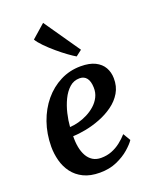

<svg xmlns="http://www.w3.org/2000/svg" viewBox="-160 -949 829 1046"><g transform="rotate(-20 255.0 -425.5)"><path d="M450.5 -100Q437 -79.5 407.2 -53.5Q377.5 -27.5 334 -8.2Q290.5 11 235 11Q179.5 11 140.8 -8Q102 -27 78 -59.2Q54 -91.5 43.5 -131.5Q33 -171.5 33 -212.5Q33.5 -287.5 56.2 -352.2Q79 -417 119.5 -465.8Q160 -514.5 214.5 -542.2Q269 -570 333 -570Q384 -570 416.5 -553.8Q449 -537.5 464.8 -509.8Q480.5 -482 481 -447.5Q482 -400 460.5 -363.8Q439 -327.5 403.2 -301.8Q367.5 -276 325 -259.5Q282.5 -243 240.2 -234.8Q198 -226.5 165 -226Q164 -192 169.5 -162.5Q175 -133 187.5 -110.5Q200 -88 220.2 -75.2Q240.5 -62.5 268.5 -62.5Q302 -62.5 330.2 -73.5Q358.5 -84.5 382.2 -103Q406 -121.5 425 -143ZM305 -510.5Q271 -510.5 246.2 -488.2Q221.5 -466 204.5 -430.8Q187.5 -395.5 178 -355.2Q168.5 -315 166 -278.5Q189 -279.5 216 -286.5Q243 -293.5 269 -306.8Q295 -320 316 -338.8Q337 -357.5 349.5 -382.2Q362 -407 361 -437Q360 -473.5 345.5 -492Q331 -510.5 305 -510.5ZM331.5 -627.5Q316.5 -636 289.5 -655.5Q262.5 -675 233 -700Q203.5 -725 179 -750Q154.5 -775 144 -793.5L222 -862L366 -654Z"/></g></svg>

Font: Merriweather SemiBold
Style: Italic
Weight: 600
Italic angle: -7.8°
Version: Version 2.101